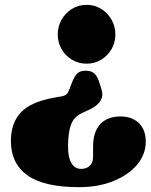

<svg xmlns="http://www.w3.org/2000/svg" viewBox="-20 -609 622 793"><path d="M398.5 -242.5Q417 -189 351.5 -157.5L317.5 -141.5Q285 -126 273 -93.5Q261 -61 261 -2Q261 41 275 64.8Q289 88.5 315 88.5Q337.5 88.5 351 75.5Q364.5 62.5 364.5 38V-4Q364.5 -64 393.8 -96Q423 -128 478 -128Q525 -128 553.5 -100.8Q582 -73.5 582 -23.5Q582 28 546.8 70.5Q511.5 113 449.2 138.5Q387 164 306.5 164Q161.5 164 93.2 115Q25 66 25 -27Q25 -101 66.5 -145Q108 -189 206 -206L234 -211Q252 -214.5 257.8 -223Q263.5 -231.5 268.5 -245L278 -270Q289 -296.5 300.5 -306.8Q312 -317 334 -317Q356.5 -317 368.8 -306.2Q381 -295.5 388.5 -273.5ZM338 -589Q371 -589 398 -572.2Q425 -555.5 440.8 -527.5Q456.5 -499.5 456.5 -467Q456.5 -433.5 440.8 -406.2Q425 -379 398 -362.5Q371 -346 338 -346Q304 -346 277 -362.5Q250 -379 234.2 -406.2Q218.5 -433.5 218.5 -467Q218.5 -499.5 234.2 -527.5Q250 -555.5 277 -572.2Q304 -589 338 -589Z"/></svg>

Font: Fraunces 9pt Soft Black
Style: Regular
Weight: 900
Version: Version 1.000;[b76b70a41]